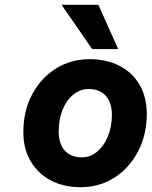

<svg xmlns="http://www.w3.org/2000/svg" viewBox="-20 -763 630 798"><path d="M236 -743H389L471 -559H363ZM77 -214Q77 -301 113 -369.5Q149 -438 211.5 -477.5Q274 -517 353 -517Q424 -517 477.5 -489Q531 -461 560.5 -410Q590 -359 590 -289Q590 -203 554 -134Q518 -65 456 -25Q394 15 315 15Q244 15 190.5 -13.5Q137 -42 107 -93.5Q77 -145 77 -214ZM445 -286Q445 -337 419.5 -365Q394 -393 348 -393Q314 -393 285.5 -370.5Q257 -348 240.5 -308Q224 -268 224 -217Q224 -165 249.5 -137Q275 -109 321 -109Q355 -109 383 -132Q411 -155 428 -195Q445 -235 445 -286Z"/></svg>

Font: Overused Grotesk
Style: Bold Italic
Weight: 700
Italic angle: -10°
Version: Version 0.003